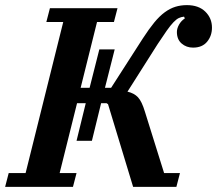

<svg xmlns="http://www.w3.org/2000/svg" viewBox="-50 -730 848 750"><path d="M-16 -54H50L197 -644H131L145 -698H409L395 -644H329L265 -387H300L338 -537H398L360 -387H384L508 -580Q532 -617 552.5 -642Q573 -667 593.5 -682Q614 -697 635 -703.5Q656 -710 680 -710Q726 -710 752 -684.5Q778 -659 778 -622Q778 -590 759 -567Q740 -544 704 -544Q678 -544 659.5 -560Q641 -576 641 -605Q641 -619 649.5 -634Q658 -649 672 -658L669 -665Q658 -664 648.5 -659.5Q639 -655 627.5 -643Q616 -631 601.5 -610.5Q587 -590 566 -558L448 -372Q474 -366 489 -350Q504 -334 516 -294L591 -54H653L639 0H470L372 -323L366 -327H345L309 -180H249L285 -327H251L183 -54H249L235 0H-30Z"/></svg>

Font: IBM Plex Serif SemiBold
Style: Italic
Weight: 600
Italic angle: -14°
Designer: Mike Abbink, Paul van der Laan, Pieter van Rosmalen
Foundry: Bold Monday
Version: Version 2.5